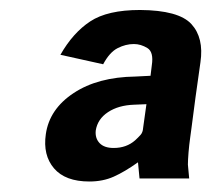

<svg xmlns="http://www.w3.org/2000/svg" viewBox="-20 -752 420 375"><path d="M154.5 -397.5Q107.5 -397.5 85.5 -423.2Q63.5 -449 69.5 -490Q76.5 -539 123.8 -570.2Q171 -601.5 244.5 -602.5L274 -604L276.5 -624.5Q280.5 -650.5 267.8 -658.2Q255 -666 241.5 -666Q225.5 -666 209.8 -658Q194 -650 181.5 -626.5L98 -645Q122.5 -688 156.2 -710.2Q190 -732.5 253.5 -732.5Q329 -732 353.8 -705Q378.5 -678 371.5 -630.5Q365.5 -588.5 361.8 -561.5Q358 -534.5 354 -502Q353.5 -497.5 351.5 -483.5Q349.5 -469.5 348.2 -454Q347 -438.5 347 -430.5L349.5 -403.5H252.5L249.5 -435Q223.5 -416.5 202.2 -407Q181 -397.5 154.5 -397.5ZM202 -463Q227 -463 244 -478Q250 -483.5 254.5 -488.5Q259 -493.5 259.5 -502L266 -548.5L242 -547.5Q211.5 -546.5 191 -533Q170.5 -519.5 167 -497Q165.5 -482 174.5 -472.5Q183.5 -463 202 -463Z"/></svg>

Font: Public Sans Thin ExtraBold
Style: Italic
Weight: 800
Italic angle: -8°
Version: Version 2.001